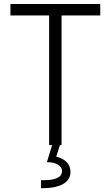

<svg xmlns="http://www.w3.org/2000/svg" viewBox="-20 -740 564 979"><path d="M230.5 -661.1H33.2V-719.7H491.2V-661.1H293.9V0H230.5ZM205.6 178.7Q249.5 178.7 272.9 167Q296.4 155.3 296.4 130.9Q295.9 111.8 274.7 99.1Q253.4 86.4 219.2 86.9L245.6 0H285.6L266.6 58.6Q301.8 67.4 320.6 87.4Q339.4 107.4 339.4 135.7Q339.4 177.2 301 198.7Q262.7 220.2 189 219.7V178.7Z"/></svg>

Font: Reddit Sans Fudge Light
Style: Regular
Weight: 300
Designer: Stephen Hutchings
Foundry: Reddit
Version: Version 1.013